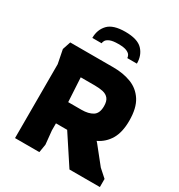

<svg xmlns="http://www.w3.org/2000/svg" viewBox="-215 -1088 1148 1231"><g transform="rotate(30 359.0 -472.0)"><path d="M80 0V-547L60 -648L80 -708H400Q473 -708 531.5 -685.5Q590 -663 624.5 -609.5Q659 -556 659 -462Q659 -377 628 -324.5Q597 -272 542 -246L552 -235L651 -111L708 -60V0H483L343 -213H260V-161L270 -61L260 0ZM260 -370H358Q410 -370 441 -389.5Q472 -409 472 -462Q472 -499 457 -517.5Q442 -536 415.5 -542Q389 -548 354 -548H250ZM353 -944Q263 -944 225.5 -904.5Q188 -865 188 -804H257Q257 -813 263.5 -824.5Q270 -836 290.5 -845Q311 -854 353 -854Q395 -854 415 -845Q435 -836 441 -824.5Q447 -813 447 -804H518Q518 -866 480.5 -905Q443 -944 353 -944Z"/></g></svg>

Font: Rowdies
Style: Regular
Weight: 400
Designer: Jaikishan Patel
Version: Version 1.000; ttfautohint (v1.8.3)